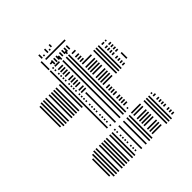

<svg xmlns="http://www.w3.org/2000/svg" viewBox="-187 -819 950 950"><g transform="rotate(-45 288.0 -344.0)"><path d="M60 -16H52V-136H60ZM60 -360H52V-504H60ZM76 0H68V-152H76ZM76 -352H68V-512H76ZM92 0H84V-160H92ZM92 -352H84V-512H92ZM108 0H100V-160H108ZM108 -352H100V-512H108ZM132 0H124V-160H132ZM132 -352H124V-512H132ZM148 0H140V-160H148ZM148 -352H140V-512H148ZM164 0H156V-160H164ZM164 -352H156V-512H164ZM180 0H172V-160H180ZM180 -352H172V-512H180ZM204 0H196V-160H204ZM204 -352H196V-512H204ZM220 0H212V-160H220ZM220 -192H212V-592H220ZM240 -12H232V-20H240ZM240 -28H232V-36H240ZM240 -44H232V-52H240ZM240 -68H232V-76H240ZM240 -84H232V-92H240ZM240 -100H232V-108H240ZM240 -116H232V-124H240ZM240 -140H232V-148H240ZM240 -156H232V-164H240ZM240 -188H232V-196H240ZM240 -212H232V-220H240ZM240 -228H232V-236H240ZM240 -244H232V-252H240ZM240 -260H232V-268H240ZM240 -284H232V-292H240ZM240 -300H232V-308H240ZM240 -316H232V-324H240ZM240 -332H232V-340H240ZM240 -356H232V-364H240ZM240 -372H232V-380H240ZM240 -388H232V-396H240ZM240 -404H232V-412H240ZM240 -428H232V-436H240ZM240 -444H232V-452H240ZM240 -460H232V-468H240ZM240 -476H232V-484H240ZM240 -500H232V-508H240ZM240 -516H232V-524H240ZM240 -532H232V-540H240ZM240 -548H232V-556H240ZM240 -572H232V-580H240ZM240 -588H232V-596H240ZM268 0H260V-160H268ZM268 -184H260V-392H268ZM280 -404H248V-412H280ZM280 -420H248V-428H280ZM280 -444H248V-452H280ZM280 -460H248V-468H280ZM280 -476H248V-484H280ZM280 -492H248V-500H280ZM280 -516H248V-524H280ZM280 -532H248V-540H280ZM280 -548H248V-556H280ZM280 -564H248V-572H280ZM280 -588H248V-596H280ZM300 0H292V-160H300ZM300 -184H292V-584H300ZM324 0H316V-160H324ZM324 -184H316V-584H324ZM340 0H332V-160H340ZM340 -184H332V-584H340ZM416 -12H352V-20H416ZM416 -28H352V-36H416ZM416 -44H352V-52H416ZM416 -68H352V-76H416ZM416 -84H352V-92H416ZM416 -100H352V-108H416ZM416 -116H352V-124H416ZM416 -140H352V-148H416ZM416 -156H352V-164H416ZM360 -188H352V-196H360ZM376 -212H352V-220H376ZM376 -228H352V-236H376ZM376 -244H352V-252H376ZM376 -260H352V-268H376ZM376 -284H352V-292H376ZM376 -300H352V-308H376ZM376 -316H352V-324H376ZM376 -332H352V-340H376ZM416 -356H352V-364H416ZM416 -372H352V-380H416ZM416 -388H352V-396H416ZM416 -404H352V-412H416ZM416 -428H352V-436H416ZM416 -444H352V-452H416ZM416 -460H352V-468H416ZM416 -476H352V-484H416ZM416 -500H352V-508H416ZM376 -516H352V-524H376ZM376 -532H352V-540H376ZM376 -548H352V-556H376ZM376 -572H352V-580H376ZM300 -592H292V-616H300ZM340 -592H332V-608H340ZM444 0H436V-160H444ZM444 -352H436V-512H444ZM460 0H452V-160H460ZM460 -352H452V-512H460ZM476 0H468V-160H476ZM476 -352H468V-512H476ZM504 -12H488V-20H504ZM504 -28H488V-36H504ZM504 -44H488V-52H504ZM504 -68H488V-76H504ZM504 -84H488V-92H504ZM504 -100H488V-108H504ZM504 -116H488V-124H504ZM504 -140H488V-148H504ZM496 -156H488V-164H496ZM504 -356H488V-364H504ZM504 -372H488V-380H504ZM504 -388H488V-396H504ZM504 -404H488V-412H504ZM504 -428H488V-436H504ZM504 -444H488V-452H504ZM504 -460H488V-468H504ZM504 -476H488V-484H504ZM504 -500H488V-508H504ZM532 -368H524V-408H532ZM528 -428H512V-436H528ZM528 -444H512V-452H528ZM528 -460H512V-468H528ZM528 -476H512V-484H528ZM520 -500H512V-508H520ZM220 -600H212V-656H220ZM256 -612H240V-620H256ZM260 -600H252V-624H260ZM276 -600H268V-624H276ZM292 -600H284V-624H292ZM316 -600H308V-624H316ZM332 -600H324V-624H332ZM348 -600H340V-624H348ZM364 -600H356V-624H364ZM376 -644H240V-652H376ZM236 -664H228V-672H236ZM252 -664H244V-672H252ZM276 -664H268V-672H276ZM292 -664H284V-672H292ZM236 -672H228V-688H236ZM276 -672H268V-688H276ZM308 -672H300V-688H308Z"/></g></svg>

Font: Rubik Lines
Style: Regular
Weight: 400
Designer: Hubert and Fischer, NaN
Foundry: Hubert and Fischer, NaN
Version: Version 2.201